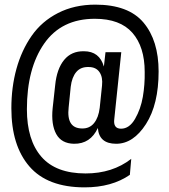

<svg xmlns="http://www.w3.org/2000/svg" viewBox="-20 -755 729 828"><path d="M391 -735Q534 -735 599 -657.5Q664 -580 664 -447Q664 -305 609.5 -220Q555 -135 481 -135Q407 -135 402 -203Q370 -134 299 -135Q245 -136 222.5 -177Q200 -218 207 -288L218 -388Q225 -458 256.5 -496.5Q288 -535 342 -534Q409 -534 428 -468L435 -530H503L473 -243Q467 -200 502 -200Q538 -200 562.5 -242.5Q587 -285 596 -337.5Q605 -390 604 -445Q604 -553 551 -613.5Q498 -674 389 -674Q245 -674 170.5 -567Q96 -460 96 -284Q96 -151 158.5 -79Q221 -7 349 -7Q465 -7 546 -70L540 -1Q462 53 345 53Q185 53 107 -37Q29 -127 29 -288Q29 -379 51 -458.5Q73 -538 116.5 -600.5Q160 -663 230.5 -699Q301 -735 391 -735ZM362 -466Q328 -467 309 -444.5Q290 -422 285 -381L276 -291Q266 -202 333 -201Q366 -200 385.5 -224Q405 -248 410 -290L420 -386Q424 -422 409 -444Q394 -466 362 -466Z"/></svg>

Font: TypoPRO Bebas Neue
Style: Regular
Weight: 400
Designer: Ryoichi Tsunekawa
Foundry: Ryoichi Tsunekawa
Version: Version 001.003